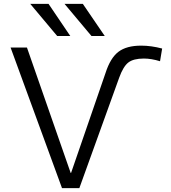

<svg xmlns="http://www.w3.org/2000/svg" viewBox="-20 -977 887 997"><path d="M277 -790 137 -957H232L345 -790ZM455 -790 315 -957H410L524 -790ZM727 -673Q673 -673 646.5 -652.5Q620 -632 599 -574L392 0H302L35 -730H120L347 -79H349L528 -598Q553 -676 595 -708Q637 -740 713 -740Q765 -740 822 -725L811 -659Q766 -673 727 -673Z"/></svg>

Font: M PLUS 1p
Style: Regular
Weight: 400
Version: Version 1.062